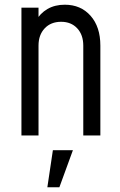

<svg xmlns="http://www.w3.org/2000/svg" viewBox="-20 -575 510 815"><path d="M71 0V-542.5H143.5V-470L131 -484.5Q150 -518.5 181.5 -536.8Q213 -555 255 -555Q323 -555 364.5 -508Q406 -461 406 -381.5V0H333.5V-381.5Q333.5 -427 307.8 -454.8Q282 -482.5 239.5 -482.5Q196 -482.5 169.8 -454.8Q143.5 -427 143.5 -381.5V0ZM181 220 204.5 62.5H289.5L232 220Z"/></svg>

Font: Mohave Light
Style: Regular
Weight: 400
Version: Version 2.003